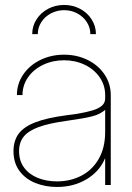

<svg xmlns="http://www.w3.org/2000/svg" viewBox="-20 -743 530 771"><path d="M34.2 -135.7Q34.2 -178.2 55.2 -206.3Q76.2 -234.4 122.8 -252.2Q169.4 -270 248 -280.3Q269.5 -283.2 290.5 -286.1Q328.1 -292.5 352.1 -299.8Q376 -307.1 389.2 -318.6Q402.3 -330.1 402.3 -347.7V-361.3Q402.3 -400.4 380.4 -432.4Q358.4 -464.4 320.6 -482.7Q282.7 -501 237.3 -501Q191.4 -501 153.1 -482.7Q114.7 -464.4 92.5 -432.4Q70.3 -400.4 70.3 -361.3H47.9Q47.9 -406.2 73 -443.4Q98.1 -480.5 141.6 -502Q185.1 -523.4 237.3 -523.4Q289.1 -523.4 332 -502.2Q375 -481 399.9 -443.8Q424.8 -406.7 424.8 -361.3V0H402.3V-106.4H401.4Q379.4 -54.2 327.6 -23.2Q275.9 7.8 209 7.8Q162.1 7.8 122.3 -8.1Q82.5 -23.9 58.3 -56.4Q34.2 -88.9 34.2 -135.7ZM402.3 -213.9V-301.8Q382.3 -284.2 350.3 -275.9Q318.4 -267.6 248 -257.8Q176.8 -248 135.5 -232.9Q94.2 -217.8 75.4 -194.6Q56.6 -171.4 56.6 -135.7Q56.6 -97.2 76.9 -69.8Q97.2 -42.5 131.8 -28.6Q166.5 -14.6 209 -14.6Q262.7 -14.6 306.6 -37.4Q350.6 -60.1 376.5 -105Q402.3 -149.9 402.3 -213.9ZM365.2 -606H342.8Q342.8 -632.3 328.6 -654.3Q314.5 -676.3 290.3 -689.2Q266.1 -702.1 237.3 -702.1Q208.5 -702.1 184.3 -689.2Q160.2 -676.3 146 -654.3Q131.8 -632.3 131.8 -606H109.4Q109.4 -638.2 126.5 -665Q143.6 -691.9 172.9 -707.5Q202.1 -723.1 237.3 -723.1Q272.5 -723.1 301.8 -707.5Q331.1 -691.9 348.1 -665Q365.2 -638.2 365.2 -606Z"/></svg>

Font: Intratopia Thin
Style: Regular
Weight: 100
Designer: Rasmus Andersson
Foundry: rsms
Version: Version 3.000;Glyphs 3.2.3 (3260)